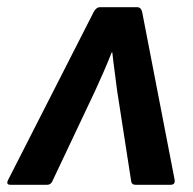

<svg xmlns="http://www.w3.org/2000/svg" viewBox="-46 -512 535 532"><path d="M-17 0Q-30.4 0 -23.4 -13.7L213.6 -478.8Q220.6 -492.1 231.6 -492.1H333.6Q344.9 -492.1 347.9 -478.8L437.9 -13.7Q439.9 0 426.8 0H329.2Q318.8 0 317.5 -9.7L278.4 -261.7Q275.1 -289.1 271.6 -314.3Q268.1 -339.4 265.2 -366.8H263.5Q252.8 -339.8 241.9 -314.6Q230.9 -289.4 218.5 -262.3L99 -9.7Q94.7 0 84.7 0Z"/></svg>

Font: Sofia Sans Hairline
Style: Italic
Weight: 1
Italic angle: -9°
Designer: Botio Nikoltchev, Ani Petrova
Foundry: lettersoup
Version: Version 4.102